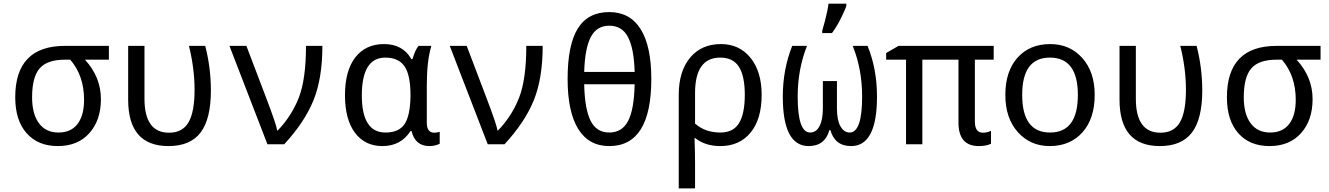

<svg xmlns="http://www.w3.org/2000/svg" viewBox="-20 -786 7241 1046"><path d="M573.2 -536.1V-460.9H442.9Q529.8 -365.7 529.8 -246.1Q529.8 -131.3 467 -60.8Q404.3 9.8 294.9 9.8Q187 9.8 125 -60.3Q63 -130.4 63 -255.9Q63 -536.1 334 -536.1ZM362.8 -460.9H334Q236.8 -460.9 195.8 -413.3Q154.8 -365.7 154.8 -255.9Q154.8 -165.5 192.1 -114.7Q229.5 -64 298.8 -64Q366.7 -64 402.3 -110.6Q438 -157.2 438 -242.2Q438 -373.5 362.8 -460.9Z M678.2 -536.1H767.1V-248Q767.1 -63 900.9 -63Q974.1 -63 1007.1 -119.6Q1040 -176.3 1040 -296.9Q1040 -412.6 1009.3 -536.1H1098.1Q1128.9 -416.5 1128.9 -293Q1128.9 -137.7 1072.8 -64Q1016.6 9.8 897.9 9.8Q678.2 9.8 678.2 -243.2Z M1230 -536.1H1322.3L1431.2 -250Q1484.9 -108.9 1490.2 -75.2H1493.2Q1569.8 -155.3 1608.4 -255.4Q1647 -355.5 1647 -536.1H1736.3Q1736.3 -357.9 1687.3 -238.3Q1638.2 -118.7 1528.3 0H1437Z M2221.2 -463.9H2227.1Q2241.7 -514.2 2260.3 -536.1H2330.1Q2305.2 -455.1 2305.2 -321.8V-117.2Q2305.2 -63 2346.2 -63Q2360.4 -63 2375.5 -67.9V-2.9Q2350.1 9.8 2319.3 9.8Q2241.7 9.8 2222.2 -71.8H2216.3Q2163.6 9.8 2063.5 9.8Q1968.3 9.8 1913.8 -62.7Q1859.4 -135.3 1859.4 -267.1Q1859.4 -400.4 1915.5 -473.1Q1971.7 -545.9 2072.3 -545.9Q2174.8 -545.9 2221.2 -463.9ZM2216.3 -259.8V-267.1Q2216.3 -377.9 2183.6 -425Q2150.9 -472.2 2079.1 -472.2Q1951.2 -472.2 1951.2 -266.1Q1951.2 -64 2080.1 -64Q2152.3 -64 2183.3 -108.9Q2214.4 -153.8 2216.3 -259.8Z M2430.2 -536.1H2522.5L2631.3 -250Q2685.1 -108.9 2690.4 -75.2H2693.4Q2770 -155.3 2808.6 -255.4Q2847.2 -355.5 2847.2 -536.1H2936.5Q2936.5 -357.9 2887.5 -238.3Q2838.4 -118.7 2728.5 0H2637.2Z M3299.3 9.8Q3187.5 9.8 3129.9 -83.7Q3072.3 -177.2 3072.3 -356Q3072.3 -541.5 3127.9 -630.9Q3183.6 -720.2 3299.3 -720.2Q3412.1 -720.2 3470.2 -627.2Q3528.3 -534.2 3528.3 -356Q3528.3 9.8 3299.3 9.8ZM3162.6 -394H3437.5Q3434.1 -521 3401.6 -583.5Q3369.1 -646 3299.3 -646Q3231.4 -646 3199 -585Q3166.5 -523.9 3162.6 -394ZM3437.5 -327.1H3162.6Q3165.5 -191.4 3197.8 -127.7Q3230 -64 3299.3 -64Q3368.7 -64 3401.6 -126.5Q3434.6 -189 3437.5 -327.1Z M3766.6 -34.2H3763.7Q3766.6 50.8 3766.6 98.1V240.2H3677.7V-269Q3677.7 -397.5 3739.5 -471.7Q3801.3 -545.9 3907.7 -545.9Q4008.3 -545.9 4068.8 -470.9Q4129.4 -396 4129.4 -269Q4129.4 -137.2 4069.1 -63.7Q4008.8 9.8 3903.8 9.8Q3821.8 9.8 3766.6 -34.2ZM3766.6 -112.8Q3821.3 -64 3904.8 -64Q3975.1 -64 4006.3 -115.5Q4037.6 -167 4037.6 -269Q4037.6 -371.1 4005.9 -421.6Q3974.1 -472.2 3903.8 -472.2Q3766.6 -472.2 3766.6 -278.8Z M4295.9 -536.1H4376.5Q4325.7 -408.2 4325.7 -259.8Q4325.7 -64 4393.6 -64Q4426.3 -64 4444.6 -98.6Q4462.9 -133.3 4462.9 -194.8V-344.2H4539.6V-194.8Q4539.6 -131.3 4558.8 -97.7Q4578.1 -64 4608.9 -64Q4676.8 -64 4676.8 -259.8Q4676.8 -409.2 4625.5 -536.1H4706.5Q4757.8 -410.2 4757.8 -259.8Q4757.8 9.8 4616.7 9.8Q4528.3 9.8 4503.9 -77.1H4498.5Q4474.1 9.8 4385.7 9.8Q4244.6 9.8 4244.6 -259.8Q4244.6 -407.2 4295.9 -536.1ZM4459.5 -619.1 4474.1 -671.4Q4488.8 -727.1 4493.7 -766.1H4590.8V-755.9Q4590.8 -748 4566.7 -697.3Q4542.5 -646.5 4512.7 -606H4459.5Z M5378.9 -73.2V-2.9Q5353.5 9.8 5312 9.8Q5201.7 9.8 5201.7 -118.2V-460.9H5004.9V0H4916V-460.9H4807.6V-497.1L4875 -536.1H5393.6V-460.9H5291V-124Q5291 -63 5335 -63Q5357.4 -63 5378.9 -73.2Z M5698.7 9.8Q5593.3 9.8 5525.1 -66.2Q5457 -142.1 5457 -269Q5457 -397.5 5523.2 -471.7Q5589.4 -545.9 5701.7 -545.9Q5808.1 -545.9 5876 -470.2Q5943.8 -394.5 5943.8 -269Q5943.8 -139.6 5877 -64.9Q5810.1 9.8 5698.7 9.8ZM5700.7 -64Q5852.1 -64 5852.1 -269Q5852.1 -472.2 5699.7 -472.2Q5548.8 -472.2 5548.8 -269Q5548.8 -64 5700.7 -64Z M6079.1 -536.1H6168V-248Q6168 -63 6301.8 -63Q6375 -63 6408 -119.6Q6440.9 -176.3 6440.9 -296.9Q6440.9 -412.6 6410.2 -536.1H6499Q6529.8 -416.5 6529.8 -293Q6529.8 -137.7 6473.6 -64Q6417.5 9.8 6298.8 9.8Q6079.1 9.8 6079.1 -243.2Z M7174.3 -536.1V-460.9H7043.9Q7130.9 -365.7 7130.9 -246.1Q7130.9 -131.3 7068.1 -60.8Q7005.4 9.8 6896 9.8Q6788.1 9.8 6726.1 -60.3Q6664.1 -130.4 6664.1 -255.9Q6664.1 -536.1 6935.1 -536.1ZM6963.9 -460.9H6935.1Q6837.9 -460.9 6796.9 -413.3Q6755.9 -365.7 6755.9 -255.9Q6755.9 -165.5 6793.2 -114.7Q6830.6 -64 6899.9 -64Q6967.8 -64 7003.4 -110.6Q7039.1 -157.2 7039.1 -242.2Q7039.1 -373.5 6963.9 -460.9Z"/></svg>

Font: WenQuanYi Micro Hei Mono
Style: Regular
Weight: 400
Foundry: Ascender Corporation
Version: Version 0.2.0-beta